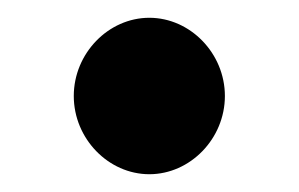

<svg xmlns="http://www.w3.org/2000/svg" viewBox="-20 -196 336 216"><path d="M63 -88C63 -40 102 0 148 0C194 0 233 -40 233 -88C233 -136 194 -176 148 -176C102 -176 63 -136 63 -88Z"/></svg>

Font: Hussar
Style: BdSuprExt
Weight: 700
Foundry: Cannot Into Space Fonts
Version: Version 2.00